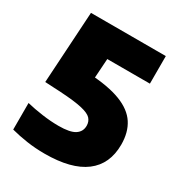

<svg xmlns="http://www.w3.org/2000/svg" viewBox="-176 -861 928 992"><g transform="rotate(30 288.0 -365.0)"><path d="M234 10Q179 10 128.2 2.5Q77.5 -5 32 -17V-175.5Q74.5 -165 126.2 -157.8Q178 -150.5 224.5 -150.5Q293.5 -150.5 322.2 -169.5Q351 -188.5 351 -223.5Q351 -248 335.8 -265Q320.5 -282 276.5 -292.2Q232.5 -302.5 147 -307.5L52.5 -312.5L78.5 -740H525V-575.5H184L277 -670L259 -397L134.5 -468.5L229 -463.5Q346.5 -457 418 -429.2Q489.5 -401.5 522 -351.5Q554.5 -301.5 554.5 -228.5Q554.5 -112 473.8 -51Q393 10 234 10Z"/></g></svg>

Font: Encode Sans SC Black
Style: Regular
Weight: 900
Version: Version 3.002